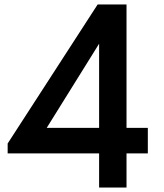

<svg xmlns="http://www.w3.org/2000/svg" viewBox="-20 -845 737 865"><path d="M550 0V-154H646V-269H550V-825H420L14.5 -198.5V-154H426.5V0ZM426.5 -648V-269H190.5Z"/></svg>

Font: Spartan SemiBold
Style: Regular
Weight: 600
Designer: Matt Bailey, Mirko Velimirovic
Foundry: Matt Bailey
Version: Version 1.003